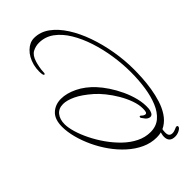

<svg xmlns="http://www.w3.org/2000/svg" viewBox="-91 -1045 1483 1483"><g transform="rotate(45 650.0 -303.5)"><path d="M634 50Q552 50 513 8Q474 -34 474 -97Q474 -158 507.5 -227Q541 -296 605 -355Q638 -386 684.5 -417Q731 -448 785.5 -473.5Q840 -499 897 -513Q954 -527 1007 -523Q1026 -522 1044 -513Q1062 -504 1062 -487Q1062 -484 1061.5 -481.5Q1061 -479 1060 -476Q1055 -460 1041.5 -449Q1028 -438 1014 -429Q1013 -428 1009 -428Q1004 -428 1000.5 -431Q997 -434 1002 -441L1014 -455Q1021 -467 1021 -474Q1021 -484 1010.5 -488Q1000 -492 974 -492Q932 -492 883 -474.5Q834 -457 785.5 -428.5Q737 -400 695.5 -366.5Q654 -333 627 -302Q566 -232 540 -176.5Q514 -121 514 -80Q514 -31 547 -4.5Q580 22 633 22Q670 22 721.5 7Q773 -8 831 -36.5Q889 -65 944.5 -104Q1000 -143 1046 -190.5Q1092 -238 1119 -292.5Q1146 -347 1146 -405Q1146 -467 1110.5 -509Q1075 -551 1013.5 -576.5Q952 -602 874 -613.5Q796 -625 710 -625Q622 -625 529 -611Q436 -597 350 -569Q264 -541 196 -500Q128 -459 88 -404.5Q48 -350 48 -282Q48 -246 65 -213.5Q82 -181 134 -165Q153 -159 181 -153.5Q209 -148 225 -148Q247 -148 250 -143Q253 -140 251.5 -137Q250 -134 248 -133Q245 -131 236 -129Q229 -128 221 -127.5Q213 -127 205 -127Q189 -127 172.5 -129Q156 -131 140 -135Q73 -153 34 -194Q-5 -235 -5 -282Q-5 -350 37 -407.5Q79 -465 151 -511Q223 -557 315 -589.5Q407 -622 509.5 -639.5Q612 -657 712 -657Q753 -657 805.5 -654Q858 -651 914 -642Q970 -633 1022.5 -616.5Q1075 -600 1117 -572.5Q1159 -545 1184 -505Q1209 -465 1209 -410Q1209 -347 1182 -288.5Q1155 -230 1108.5 -178.5Q1062 -127 1003 -85Q944 -43 879.5 -13Q815 17 751.5 33.5Q688 50 634 50ZM1244 -452Q1231 -452 1213.5 -456.5Q1196 -461 1185 -466Q1175 -471 1175 -482Q1175 -491 1184 -488Q1204 -482 1226 -482Q1232 -482 1237.5 -482.5Q1243 -483 1247 -484Q1272 -490 1272 -519Q1272 -532 1266.5 -546Q1261 -560 1258 -567Q1257 -568 1257 -570Q1255 -573 1256 -572V-574Q1256 -587 1266 -587Q1280 -587 1292.5 -563.5Q1305 -540 1305 -515Q1305 -452 1244 -452Z"/></g></svg>

Font: WindSong Medium
Style: Regular
Weight: 500
Designer: Robert E. Leuschke
Foundry: Robert E. Leuschke
Version: Version 1.010; ttfautohint (v1.8.3)